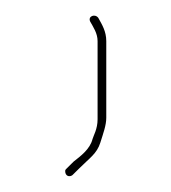

<svg xmlns="http://www.w3.org/2000/svg" viewBox="-20 -667 216 243"><path d="M71.6 -445.3 80.2 -453.8C93.1 -466.8 102.6 -472.4 107 -486.5C110.6 -498.1 114.5 -508.3 114.5 -518V-615C114.5 -627.4 109.1 -635.9 104.4 -644.4C100.3 -650 91 -646.6 94.1 -639.8C97.9 -632.9 103.5 -625 103.5 -615V-516C103.5 -503.6 98.2 -495.2 97.1 -491C93.9 -478.2 82 -469.4 73.3 -462.6L64.8 -454.2C63.5 -452.8 62.5 -452.3 62.5 -450.5C62.5 -444.2 67.7 -442.5 71.6 -445.3Z"/></svg>

Font: CiSf OpenHand
Style: Hln
Weight: 400
Foundry: Cannot Into Space Fonts
Version: Version 0.7892